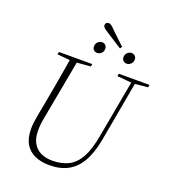

<svg xmlns="http://www.w3.org/2000/svg" viewBox="-169 -1071 1058 1204"><g transform="rotate(20 360.0 -468.5)"><path d="M211 -648 112 -657 116 -674H338L335 -657L227 -648ZM300 14Q246 14 204 -4.5Q162 -23 139 -62Q116 -101 116 -163Q116 -184 119 -207.5Q122 -231 127 -257L143 -342Q156 -413 166 -468Q176 -523 184 -572.5Q192 -622 201 -674H248L171 -258Q166 -234 163.5 -211.5Q161 -189 161 -167Q161 -116 180 -83Q199 -50 232 -34.5Q265 -19 308 -19Q372 -19 417 -42.5Q462 -66 491.5 -119.5Q521 -173 537 -264L612 -674H636L559 -247Q542 -156 508.5 -98.5Q475 -41 423.5 -13.5Q372 14 300 14ZM614 -648 512 -657 515 -674H720L717 -657L624 -648ZM342 -750Q329 -750 319.5 -758.5Q310 -767 310 -782Q310 -801 322.5 -812.5Q335 -824 350 -824Q364 -824 373 -815Q382 -806 382 -792Q382 -773 369.5 -761.5Q357 -750 342 -750ZM467 -826 367 -890Q354 -898 345 -904.5Q336 -911 331 -917Q326 -923 326 -931Q326 -940 332.5 -945.5Q339 -951 347 -951Q357 -951 366.5 -944Q376 -937 393 -919L477 -839ZM539 -750Q526 -750 516.5 -758.5Q507 -767 507 -782Q507 -801 519.5 -812.5Q532 -824 546 -824Q560 -824 569.5 -815Q579 -806 579 -792Q579 -773 566.5 -761.5Q554 -750 539 -750Z"/></g></svg>

Font: Source Serif 4 48pt Light
Style: Italic
Weight: 300
Italic angle: -12°
Designer: Frank Grießhammer
Foundry: Adobe Systems Incorporated
Version: Version 4.004;hotconv 1.0.116;makeotfexe 2.5.65601